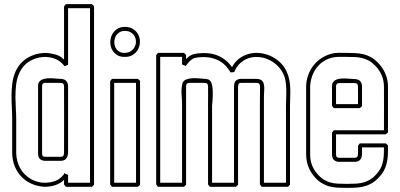

<svg xmlns="http://www.w3.org/2000/svg" viewBox="-20 -896 1940 931"><path d="M39.1 -316.4Q39.1 -344.2 37.4 -374.3Q35.6 -404.3 35.9 -434.6Q36.1 -464.8 40 -493.9Q43.9 -522.9 54.9 -548.1Q65.9 -573.2 85.7 -593.8Q105.5 -614.3 137.7 -627.4Q152.8 -633.8 168 -636.2Q183.1 -638.7 198.7 -639.6Q223.6 -638.7 248 -632.1Q272.5 -625.5 290.5 -606.9V-864.7Q293 -867.2 294.9 -870.1Q296.9 -873 299.3 -876H425.3Q428.2 -873.5 430.9 -871.1Q433.6 -868.7 436 -866.2V0Q433.6 2.4 430.9 4.9Q428.2 7.3 425.3 9.8H299.3Q296.9 6.8 294.9 3.9Q293 1 290.5 -1.5V-23.4Q271.5 -6.3 249.8 1.2Q228 8.8 198.7 9.8Q164.1 8.3 135.5 -3.9Q106.9 -16.1 85.9 -37.1Q64.9 -58.1 52.7 -86.9Q40.5 -115.7 39.1 -150.4ZM58.6 -151.9Q60.1 -113.8 76.9 -82Q93.8 -50.3 126.5 -29.8Q138.2 -22.5 151.1 -18.1Q164.1 -13.7 177.7 -11.2Q180.2 -10.7 183.8 -10.5Q187.5 -10.3 190.9 -10.3Q194.8 -9.8 198.7 -9.8Q229 -10.7 250.5 -19.5Q272 -28.3 290.5 -51.3V-57.6Q292.5 -55.7 293.9 -54.7Q297.9 -52.7 302 -51.3Q306.2 -49.8 310.1 -47.9V-9.8H416.5V-856.4H310.1V-582Q306.2 -580.1 302 -578.4Q297.9 -576.7 293.5 -574.7Q274.9 -598.6 251.7 -608.9Q228.5 -619.1 198.7 -620.1Q184.6 -619.6 171.1 -617.2Q157.7 -614.7 144.5 -609.4Q115.2 -597.7 97.4 -577.9Q79.6 -558.1 70.1 -533.4Q60.5 -508.8 57.6 -480.5Q54.7 -452.1 54.9 -423.3Q55.2 -394.5 56.9 -366.7Q58.6 -338.9 58.6 -314.9ZM310.1 -151.9Q308.1 -135.3 299.8 -125.7Q291.5 -116.2 273.4 -116.2H198.7Q190.4 -116.2 182.1 -119.6Q173.8 -123 169.4 -130.4Q166.5 -135.7 165.5 -141.6Q164.6 -147.5 164.6 -153.3V-479.5Q164.6 -492.7 170.9 -500.2Q177.2 -507.8 187.3 -511.5Q197.3 -515.1 209.7 -516.1Q222.2 -517.1 234.1 -516.4Q246.1 -515.6 256.6 -514.6Q267.1 -513.7 273.4 -513.7Q284.7 -513.7 293.5 -509.3Q302.2 -504.9 307.1 -494.1Q310.1 -487.3 310.1 -478ZM290.5 -153.3Q290.5 -234.9 290.8 -314.9Q291 -395 290.5 -476.1Q290.5 -480.5 289.8 -483.6Q289.1 -486.8 286.6 -490.7Q281.2 -494.1 273.4 -494.1H199.2Q184.1 -494.1 184.1 -478V-151.9Q184.1 -149.4 184.6 -146.2Q185.1 -143.1 186.5 -140.6Q189 -137.2 192.4 -136.5Q195.8 -135.7 199.2 -135.7H273.4Q283.7 -135.7 286.6 -139.9Q289.6 -144 290.5 -153.3Z M522.9 -513.7H648.4Q651.4 -511.2 654.1 -508.8Q656.7 -506.3 659.2 -503.9V0Q656.7 2.4 654.1 4.9Q651.4 7.3 648.4 9.8H522.9Q520.5 6.8 518.6 3.9Q516.6 1 514.2 -1.5V-502.4ZM533.7 -494.1V-9.8H639.6V-494.1ZM585.4 -765.6Q610.4 -765.6 626.7 -754.4Q643.1 -743.2 651.1 -726.8Q659.2 -710.4 658.4 -691.2Q657.7 -671.9 648.9 -655.8Q640.1 -639.6 622.8 -629.2Q605.5 -618.7 580.1 -620.1Q557.6 -621.1 543 -632.3Q528.3 -643.6 521.2 -659.7Q514.2 -675.8 514.9 -694.3Q515.6 -712.9 523.7 -728.8Q531.7 -744.6 547.1 -755.1Q562.5 -765.6 585.4 -765.6ZM585.4 -746.1Q568.8 -746.1 557.4 -738.3Q545.9 -730.5 540.3 -718.8Q534.7 -707 534.2 -693.6Q533.7 -680.2 538.8 -668.2Q543.9 -656.2 554.4 -648.2Q564.9 -640.1 580.6 -639.6Q599.1 -639.2 612.1 -646.7Q625 -654.3 631.8 -666.3Q638.7 -678.2 639.2 -692.1Q639.6 -706.1 633.8 -718Q627.9 -730 616 -738Q604 -746.1 585.4 -746.1Z M1123.5 9.8H997.6Q995.1 6.8 993.2 3.9Q991.2 1 988.8 -1.5V-383.3Q988.8 -406.7 989 -429.7Q989.3 -452.6 988.8 -476.1Q988.8 -480.5 988 -483.6Q987.3 -486.8 984.9 -490.7Q979.5 -494.1 971.7 -494.1H897.5Q882.3 -494.1 882.3 -478V0Q879.9 2.4 877.2 4.9Q874.5 7.3 871.6 9.8H746.1Q743.7 6.8 741.7 3.9Q739.7 1 737.3 -1.5V-628.4Q739.7 -630.9 741.7 -633.8Q743.7 -636.7 746.1 -639.6H871.6Q874.5 -637.2 877.2 -634.8Q879.9 -632.3 882.3 -629.9V-609.9Q887.7 -615.2 893.3 -619.9Q898.9 -624.5 905.8 -627.9Q914.1 -632.3 923.1 -634.3Q932.1 -636.2 940.9 -637.2Q965.3 -640.1 988.5 -637.9Q1011.7 -635.7 1032.7 -627.7Q1053.7 -619.6 1072 -605.5Q1090.3 -591.3 1105 -570.3Q1119.1 -597.2 1141.1 -613Q1163.1 -628.9 1188.5 -635.3Q1213.9 -641.6 1240.7 -638.7Q1267.6 -635.7 1292.2 -624.5Q1316.9 -613.3 1337.2 -594.5Q1357.4 -575.7 1369.6 -549.8Q1378.9 -529.8 1382.8 -509.3Q1386.7 -488.8 1387.5 -467.5Q1388.2 -446.3 1387.2 -424.8Q1386.2 -403.3 1386.2 -381.8V0Q1383.8 2.4 1381.1 4.9Q1378.4 7.3 1375.5 9.8H1249Q1246.6 6.8 1244.6 3.9Q1242.7 1 1240.2 -1.5V-383.3Q1240.2 -402.3 1240.5 -421.4Q1240.7 -440.4 1240.7 -459Q1240.7 -466.8 1241 -475.3Q1241.2 -483.9 1236.8 -490.7Q1231.4 -494.1 1223.6 -494.1H1149.4Q1139.6 -494.1 1137 -488.5Q1134.3 -482.9 1134.3 -474.1V0ZM1008.3 -9.8H1114.7V-475.6Q1114.7 -481.9 1115.7 -487.8Q1116.7 -493.7 1119.6 -499Q1124 -506.8 1132.3 -510.3Q1140.6 -513.7 1148.9 -513.7H1223.6Q1235.8 -513.7 1245.6 -508.3Q1255.4 -502.9 1258.8 -490.2Q1262.7 -476.1 1261.2 -460Q1259.8 -443.8 1259.8 -429.7V-9.8H1366.7V-383.3Q1366.7 -401.4 1367.7 -421.9Q1368.7 -442.4 1368.2 -463.4Q1367.7 -484.4 1364.3 -504.4Q1360.8 -524.4 1351.6 -542Q1339.4 -565.4 1320.3 -582.3Q1301.3 -599.1 1278.6 -608.6Q1255.9 -618.2 1231.7 -619.6Q1207.5 -621.1 1185.3 -613.8Q1163.1 -606.4 1144.8 -589.8Q1126.5 -573.2 1115.7 -546.4Q1111.3 -545.9 1106.9 -545.7Q1102.5 -545.4 1097.7 -544.9Q1072.8 -588.9 1032.5 -606.2Q992.2 -623.5 944.3 -618.2Q937.5 -617.2 929.4 -616Q921.4 -614.7 915 -610.8Q903.8 -604.5 895.8 -595.2Q887.7 -585.9 880.4 -576.2L862.8 -583.5V-620.1H756.8V-9.8H862.8V-383.3Q862.8 -409.7 860.6 -436.3Q858.4 -462.9 863.8 -488.8Q867.2 -504.4 882.1 -510.3Q897 -516.1 914.8 -516.8Q932.6 -517.6 949 -515.6Q965.3 -513.7 971.7 -513.7Q980 -513.7 988.5 -511Q997.1 -508.3 1002 -500.5Q1006.3 -493.2 1008.5 -481.9Q1010.7 -470.7 1011.5 -457.8Q1012.2 -444.8 1011.7 -431.9Q1011.2 -418.9 1010.5 -408.2Q1009.8 -397.5 1009 -390.1Q1008.3 -382.8 1008.3 -381.8Z M1464.4 -478Q1465.3 -506.3 1474.1 -531.2Q1482.9 -556.2 1498.5 -576.7Q1514.2 -597.2 1535.9 -612.1Q1557.6 -627 1585 -634.8Q1603 -640.1 1623 -639.9Q1643.1 -639.6 1661.1 -639.6Q1684.6 -639.6 1704.8 -638.4Q1725.1 -637.2 1743.9 -632.6Q1762.7 -627.9 1780 -617.9Q1797.4 -607.9 1814.5 -590.3Q1836.9 -566.9 1849.1 -537.8Q1861.3 -508.8 1861.3 -476.6V-254.4Q1858.9 -252 1856.2 -249.5Q1853.5 -247.1 1850.6 -244.6H1609.4V-147.5Q1609.4 -142.1 1611.8 -135.7Q1614.7 -132.8 1617.7 -131.8Q1620.6 -130.9 1624.5 -130.9H1698.7Q1708.5 -130.9 1712.2 -135.3Q1715.8 -139.6 1715.8 -148.9Q1716.3 -159.2 1716.1 -169.2Q1715.8 -179.2 1715.8 -189.5Q1718.3 -191.9 1720.2 -194.8Q1722.2 -197.8 1724.6 -200.7H1850.6Q1853.5 -198.2 1856.2 -195.8Q1858.9 -193.4 1861.3 -190.9Q1861.3 -172.4 1861.1 -154.1Q1860.8 -135.7 1857.9 -118.2Q1855 -100.6 1848.6 -83.7Q1842.3 -66.9 1830.6 -51.8Q1812.5 -28.3 1794.2 -15.1Q1775.9 -2 1755.4 4.9Q1734.9 11.7 1711.7 13.4Q1688.5 15.1 1661.1 15.1Q1636.7 15.1 1615.2 13.9Q1593.8 12.7 1574.5 7.1Q1555.2 1.5 1537.4 -9.8Q1519.5 -21 1502.9 -41Q1464.4 -87.4 1464.4 -148.9ZM1483.9 -147.5Q1483.9 -124.5 1490.2 -103.3Q1496.6 -82 1510.3 -63.5Q1525.9 -42.5 1542.2 -30.5Q1558.6 -18.6 1576.9 -12.7Q1595.2 -6.8 1616 -5.6Q1636.7 -4.4 1661.1 -4.4Q1686.5 -4.4 1707.5 -5.6Q1728.5 -6.8 1747.1 -12.7Q1765.6 -18.6 1782.2 -30.3Q1798.8 -42 1814.9 -63.5Q1825.2 -76.7 1830.6 -90.8Q1835.9 -105 1838.4 -119.9Q1840.8 -134.8 1841.3 -150.1Q1841.8 -165.5 1841.8 -181.2H1735.4Q1735.4 -169.4 1735.6 -157Q1735.8 -144.5 1733.2 -134.5Q1730.5 -124.5 1722.7 -117.9Q1714.8 -111.3 1698.7 -111.3H1624Q1607.4 -111.3 1596.7 -123Q1592.3 -128.4 1591.1 -135.5Q1589.8 -142.6 1589.8 -148.9V-252.9Q1592.3 -255.4 1594.2 -258.3Q1596.2 -261.2 1598.6 -264.2H1841.8Q1841.8 -317.4 1842 -369.4Q1842.3 -421.4 1841.8 -474.6Q1841.8 -534.2 1799.8 -577.1Q1784.2 -593.3 1768.6 -601.8Q1752.9 -610.4 1736.1 -614.5Q1719.2 -618.7 1700.7 -619.4Q1682.1 -620.1 1661.1 -620.1Q1644 -620.1 1626.2 -620.4Q1608.4 -620.6 1591.3 -616.7Q1566.4 -610.8 1546.9 -597.4Q1527.3 -584 1513.7 -565.2Q1500 -546.4 1492.4 -523.7Q1484.9 -501 1483.9 -476.6ZM1589.8 -382.8V-478Q1589.8 -491.2 1596.2 -499Q1602.5 -506.8 1612.5 -510.5Q1622.6 -514.2 1634.8 -515.1Q1647 -516.1 1658.9 -515.4Q1670.9 -514.6 1681.4 -513.7Q1691.9 -512.7 1698.7 -512.7Q1709 -512.7 1717.3 -509Q1725.6 -505.4 1731 -496.1Q1735.4 -487.3 1735.4 -476.6V-381.3Q1732.9 -378.9 1730.2 -376.5Q1727.5 -374 1724.6 -371.6H1598.6ZM1609.4 -391.1H1715.8Q1715.8 -412.1 1716.1 -432.9Q1716.3 -453.6 1715.8 -474.6Q1715.8 -479 1715.1 -482.4Q1714.4 -485.8 1711.9 -489.7Q1706.5 -493.2 1698.7 -493.2H1624.5Q1609.4 -493.2 1609.4 -476.6Z"/></svg>

Font: Preussische VI 9 Linie
Style: Regular
Weight: 400
Designer: Peter Wiegel
Foundry: Peter Wiegel
Version: Version 1.000 2009 initial release